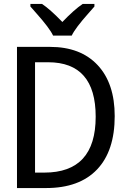

<svg xmlns="http://www.w3.org/2000/svg" viewBox="-20 -951 640 971"><path d="M65.9 0V-713.9H232.9Q387.7 -713.9 473.9 -621.6Q560.1 -529.3 560.1 -363.8Q560.1 -187.5 470.7 -93.8Q381.3 0 212.9 0ZM157.2 -636.2V-78.1H204.1Q463.9 -78.1 463.9 -360.8Q463.9 -636.2 223.1 -636.2ZM457.5 -918Q445.3 -903.8 428.7 -885.3Q359.9 -808.1 342.8 -771H248.5Q231.4 -808.1 162.6 -885.3L133.8 -918V-931.2H192.4Q232.4 -904.8 295.4 -839.8Q355 -902.3 398.4 -931.2H457.5Z"/></svg>

Font: Droid Sans Mono
Style: Regular
Weight: 400
Monospace: yes
Foundry: Ascender Corporation
Version: Version 1.00 build 112